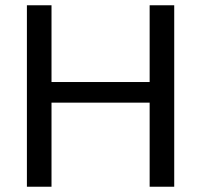

<svg xmlns="http://www.w3.org/2000/svg" viewBox="-20 -708 762 728"><path d="M547.4 0H640.6V-688H547.4V-397H175.3V-688H82V0H175.3V-318.8H547.4Z"/></svg>

Font: Arimo
Style: Regular
Weight: 400
Designer: Steve Matteson
Foundry: Monotype Imaging Inc.
Version: Version 1.32